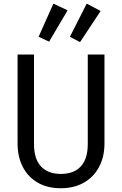

<svg xmlns="http://www.w3.org/2000/svg" viewBox="-20 -999 655 1031"><path d="M541 -706.2V-228.7Q541 -157.4 512.3 -103.1Q483.6 -48.7 430.8 -18.5Q377.9 11.8 306.7 11.8Q233.8 11.8 181.8 -18.7Q129.7 -49.2 102.1 -103.3Q74.4 -157.4 74.4 -228.7V-706.2H162.6V-225.6Q162.6 -145.1 200.3 -105.1Q237.9 -65.1 306.7 -65.1Q375.9 -65.1 413.6 -105.1Q451.3 -145.1 451.3 -225.6V-706.2ZM187.2 -801.5 266.7 -979.5 343.1 -943.6 243.6 -775.4ZM355.4 -801.5 445.6 -979.5 520.5 -940 409.7 -772.8Z"/></svg>

Font: FiraCode Nerd Font Mono
Style: Regular
Weight: 400
Monospace: yes
Designer: Carrois Corporate, Edenspiekermann AG, Nikita Prokopov
Foundry: Carrois Corporate, Edenspiekermann AG, Nikita Prokopov
Version: Version 6.002;Nerd Fonts 3.4.0